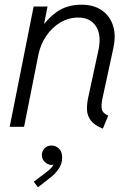

<svg xmlns="http://www.w3.org/2000/svg" viewBox="-20 -543 567 822"><path d="M420.4 7.8Q383.8 -6.8 368.7 -27.3Q353.5 -47.9 352.5 -72Q351.6 -96.2 356.9 -122.1L401.9 -330.6Q415 -393.1 390.9 -430.4Q366.7 -467.8 314.5 -467.8Q273.4 -467.8 238 -446.5Q202.6 -425.3 178 -389.2Q153.3 -353 144.5 -309.1L83 0H21.5L124 -515.1H183.6L168.9 -441.9H184.1L147.9 -408.7Q178.2 -460 222.4 -491.5Q266.6 -522.9 329.6 -522.9Q380.4 -522.9 415 -499.5Q449.7 -476.1 463.4 -434.8Q477.1 -393.6 465.8 -339.4L418.9 -122.6Q412.1 -91.3 416.3 -74.2Q420.4 -57.1 443.4 -48.3ZM142.6 258.8 124.5 234.9 175.8 196.3Q187 188 195.8 179.4Q204.6 170.9 209.7 161.4Q214.8 151.9 214.8 140.6H226.6Q223.6 149.9 217.8 156.5Q211.9 163.1 200.2 163.1Q185.5 163.1 172.4 150.9Q159.2 138.7 159.2 120.6Q159.2 105 170.4 92.5Q181.6 80.1 200.7 80.1Q218.3 80.1 232.2 93Q246.1 106 246.1 130.9Q246.1 160.2 229.7 182.1Q213.4 204.1 196.3 216.8Z"/></svg>

Font: Reddit Sans Light
Style: Italic
Weight: 300
Italic angle: -11.25°
Designer: Stephen Hutchings
Version: Version 1.013